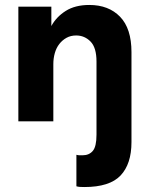

<svg xmlns="http://www.w3.org/2000/svg" viewBox="-20 -489 598 774"><path d="M320 265Q309 265 302 264.5Q295 264 288 262V135Q295 137 301.5 137Q308 137 313 137Q339 137 354 119.5Q369 102 369 54V-241Q369 -297 345 -321.5Q321 -346 287 -346Q265 -346 248 -336.5Q231 -327 219 -311.5Q207 -296 201 -275Q195 -254 195 -230V0H54V-462H187V-384Q207 -421 245 -445Q283 -469 340 -469Q418 -469 464 -421.5Q510 -374 510 -279V84Q510 172 466 218.5Q422 265 320 265Z"/></svg>

Font: Tilda Sans Extra Bold
Style: Regular
Weight: 800
Designer: ParaType Ltd
Foundry: ParaType Ltd
Version: Version 1.009